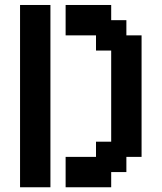

<svg xmlns="http://www.w3.org/2000/svg" viewBox="-20 -708 665 790"><path d="M375 62.5H312.5H250V0V-62.5H312.5H375V-125H437.5V-187.5V-250V-312.5V-375V-437.5V-500H375V-562.5H312.5H250V-625V-687.5H312.5H375H437.5V-625H500V-562.5H562.5V-500V-437.5V-375V-312.5V-250V-187.5V-125V-62.5H500V0H437.5V62.5ZM125 62.5H62.5V0V-62.5V-125V-187.5V-250V-312.5V-375V-437.5V-500V-562.5V-625V-687.5H125H187.5V-625V-562.5V-500V-437.5V-375V-312.5V-250V-187.5V-125V-62.5V0V62.5Z"/></svg>

Font: PixelArmy
Style: Medium
Weight: 500
Version: Version 001.000